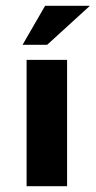

<svg xmlns="http://www.w3.org/2000/svg" viewBox="-20 -644 331 664"><path d="M72 -437H212V0H72ZM291 -624 143 -489H58L136 -624Z"/></svg>

Font: Synthetic
Style: Bold
Weight: 700
Designer: Santiago Orozco
Foundry: Typemade
Version: Version 2.000; ttfautohint (v1.8.4.7-5d5b)